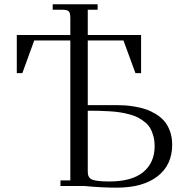

<svg xmlns="http://www.w3.org/2000/svg" viewBox="-20 -865 876 893"><path d="M58.1 -524.9V-702.1H307.1V-779.8Q307.1 -804.7 300 -812.3Q293 -819.8 268.1 -819.8H225.1V-845.2H434.1V-819.8H388.2V-702.1H636.2V-524.9H609.9L554.2 -676.8H388.2V-376H522.9Q543 -376 562.3 -374.8Q581.5 -373.5 608.4 -368.9Q635.3 -364.3 658 -356.7Q680.7 -349.1 704.1 -335Q727.5 -320.8 743.9 -302Q760.3 -283.2 770.5 -254.9Q780.8 -226.6 780.8 -191.9Q780.8 -97.7 712.6 -44.9Q644.5 7.8 522.9 7.8Q451.7 7.8 372.1 0H261.2V-25.9H307.1V-676.8H139.2L84 -524.9ZM388.2 -65.9Q388.2 -38.6 408.2 -29.8Q428.2 -21 488.8 -21Q593.3 -21 646.2 -64.7Q699.2 -108.4 699.2 -185.1Q699.2 -210.9 693.4 -232.4Q687.5 -253.9 678 -269.8Q668.5 -285.6 652.6 -298.1Q636.7 -310.5 620.8 -318.8Q605 -327.1 581.3 -333.3Q557.6 -339.4 537.8 -342.5Q518.1 -345.7 489.5 -347.4Q460.9 -349.1 439.7 -349.6Q418.5 -350.1 388.2 -350.1Z"/></svg>

Font: Dihjauti
Style: Regular
Weight: 400
Designer: T. Christopher White
Version: Version 3.0.0